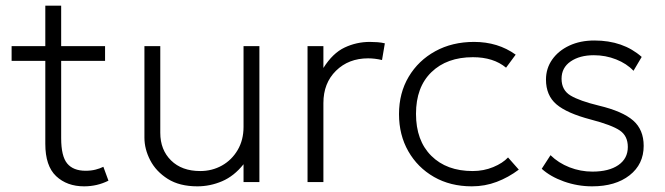

<svg xmlns="http://www.w3.org/2000/svg" viewBox="-20 -643 2350 678"><path d="M277 15Q216.5 15 178.2 -21Q140 -57 140 -135V-428H21V-480H140V-623H196V-480H351V-428H196V-155Q196 -91.5 217.2 -65.8Q238.5 -40 282.5 -40Q301.5 -40 317.2 -44Q333 -48 345 -54L363 -5Q323 15 277 15Z M677 15Q614 15 572.5 -11.2Q531 -37.5 510.5 -77Q490 -116.5 490 -157V-480H546V-174Q546 -114 584 -76.5Q622 -39 687 -39Q729 -39 763.8 -58.5Q798.5 -78 819.2 -113.2Q840 -148.5 840 -195V-480H896V0H840V-63Q806.5 -21 764.2 -3Q722 15 677 15Z M1066 0V-480H1122V-403Q1155 -455.5 1197 -475.2Q1239 -495 1286 -495Q1299 -495 1312.8 -494Q1326.5 -493 1339 -490L1329 -431Q1303.5 -437 1280 -437Q1211 -437 1166.5 -393.2Q1122 -349.5 1122 -279V0Z M1646 15Q1570.5 15 1512.5 -18.2Q1454.5 -51.5 1421.8 -109Q1389 -166.5 1389 -240Q1389 -314.5 1423.2 -372Q1457.5 -429.5 1517.2 -462.2Q1577 -495 1654 -495Q1738.5 -495 1801 -450L1767 -404Q1722.5 -441 1650 -441Q1558 -441 1503.5 -388.2Q1449 -335.5 1449 -241Q1449 -146.5 1503 -92.8Q1557 -39 1649 -39Q1688 -39 1721.8 -53Q1755.5 -67 1774 -87L1812 -44Q1775.5 -16.5 1734 -0.8Q1692.5 15 1646 15Z M2071 15Q2019.5 15 1971.2 -2.2Q1923 -19.5 1893 -47L1924 -95Q1952 -67.5 1991 -52.2Q2030 -37 2072 -37Q2130 -37 2163.5 -60Q2197 -83 2197 -124Q2197 -163 2168.8 -182.2Q2140.5 -201.5 2066 -221Q1982 -243 1945 -274.5Q1908 -306 1908 -362Q1908 -401.5 1930 -432.8Q1952 -464 1990.5 -482Q2029 -500 2079 -500Q2180.5 -500 2246 -442L2217 -393Q2193 -418.5 2155.8 -433.2Q2118.5 -448 2077 -448Q2027 -448 1995 -426Q1963 -404 1963 -365Q1963 -324.5 1995 -305.5Q2027 -286.5 2095 -270Q2178.5 -250 2215.8 -217.5Q2253 -185 2253 -128Q2253 -63 2203.2 -24Q2153.5 15 2071 15Z"/></svg>

Font: Geologica Thin
Style: Regular
Weight: 100
Designer: Sindre Bremnes, Frode Helland
Foundry: Monokrom Skriftforlag AS
Version: Version 1.010; ttfautohint (v1.8.4.7-5d5b);gftools[0.9.28]